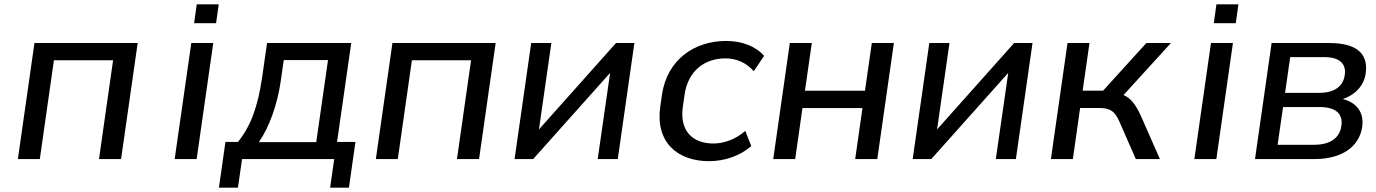

<svg xmlns="http://www.w3.org/2000/svg" viewBox="-20 -739 6391 892"><path d="M165 0 230.5 -459H505.4L439.9 0H542.5L619.6 -539.1H140.1L63 0Z M983.9 -631.3 996.1 -718.8H894L881.8 -631.3ZM893.6 0 970.7 -539.1H868.7L791.5 0Z M1085.4 132.8 1104.5 0H1532.7L1513.7 132.8H1601.1L1631.3 -79.6H1545.9L1611.8 -539.1H1220.7L1197.8 -379.9C1178.2 -243.7 1144.5 -151.9 1085.4 -79.6H1027.3L997.1 132.8ZM1182.6 -78.6C1231.4 -148.4 1269 -255.4 1284.2 -361.8L1298.3 -460H1503.9L1449.2 -78.6Z M1828.1 0 1893.6 -459H2168.5L2103 0H2205.6L2282.7 -539.1H1803.2L1726.1 0Z M2457 0 2814.5 -400.4 2756.8 0H2850.1L2927.2 -539.1H2841.8L2483.9 -137.7L2541.5 -539.1H2447.8L2370.6 0Z M3274.4 9.8C3344.2 9.8 3417.5 -13.7 3470.2 -60.5L3442.4 -130.9C3396 -90.3 3342.3 -72.3 3293.9 -72.3C3198.2 -72.3 3136.2 -130.9 3152.3 -242.7L3160.2 -297.9C3176.3 -411.1 3254.4 -467.8 3350.6 -467.8C3401.4 -467.8 3447.8 -447.3 3481.9 -408.2L3529.8 -479.5C3491.7 -523.4 3428.2 -548.8 3354 -548.8C3205.6 -548.8 3078.6 -461.4 3055.2 -297.9L3047.4 -242.7C3024.4 -81.5 3124 9.8 3274.4 9.8Z M3674.3 0 3708 -236.8H3986.8L3953.1 0H4055.7L4132.8 -539.1H4030.3L3998.5 -317.4H3719.7L3751.5 -539.1H3649.4L3572.3 0Z M4306.6 0 4664.1 -400.4 4606.4 0H4699.7L4776.9 -539.1H4691.4L4333.5 -137.7L4391.1 -539.1H4297.4L4220.2 0Z M4964.4 0 4998 -237.3H5082.5C5137.7 -237.3 5159.2 -224.1 5182.6 -169.4L5256.8 0H5368.7L5281.7 -197.8C5255.9 -254.4 5233.4 -283.2 5199.7 -297.4L5419.9 -539.1H5305.7L5105 -317.9H5009.8L5041.5 -539.1H4939.5L4862.3 0Z M5721.2 -631.3 5733.4 -718.8H5631.3L5619.1 -631.3ZM5630.9 0 5708 -539.1H5606L5528.8 0Z M6087.4 0C6212.4 0 6294.9 -56.2 6308.6 -149.9C6317.9 -214.8 6284.2 -262.7 6218.3 -278.8C6275.9 -297.9 6316.9 -341.3 6324.7 -397.5C6337.9 -489.7 6283.2 -539.1 6155.3 -539.1H5887.7L5810.5 0ZM5940.9 -241.7H6110.4C6184.1 -241.7 6220.2 -211.9 6211.9 -154.3C6203.6 -96.7 6158.7 -66.4 6085 -66.4H5915.5ZM5974.1 -473.6H6132.8C6202.1 -473.6 6235.4 -443.8 6227.5 -390.6C6220.2 -336.9 6178.2 -307.6 6108.9 -307.6H5950.2Z"/></svg>

Font: Winston
Style: Italic
Weight: 400
Italic angle: -8.13011°
Designer: Vernon Adams, Kim Jin-seong, David Berlow, Cristiano Sobral
Foundry: The Winston Project Authors
Version: Version 3.004